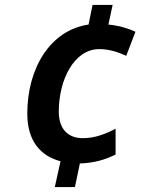

<svg xmlns="http://www.w3.org/2000/svg" viewBox="-20 -744 591 774"><path d="M224 -94 201 10H282L302 -85C361 -87 406 -101 446 -121V-225C403 -203 362 -187 314 -187C253 -187 217 -225 217 -294C217 -423 279 -546 380 -546C423 -546 457 -533 489 -519L526 -616C494 -631 458 -641 417 -645L434 -724H353L337 -645C181 -622 90 -467 90 -286C90 -175 144 -115 224 -94Z"/></svg>

Font: Noto Sans SemiBold
Style: Italic
Weight: 600
Italic angle: -12°
Designer: Monotype Design Team
Foundry: Monotype Imaging Inc.
Version: Version 2.013